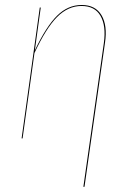

<svg xmlns="http://www.w3.org/2000/svg" viewBox="-20 -547 516 759"><path d="M302.7 -527.3Q357.4 -527.3 381.3 -486.8Q405.3 -446.3 395 -377.9L314 191.4H309.6L390.6 -377.4Q399.9 -444.8 377.4 -484.1Q355 -523.4 302.2 -523.4Q249 -523.4 205.6 -479.7Q162.1 -436 116.2 -337.4L69.3 0H65.4L137.2 -517.1H141.1L117.7 -347.7Q162.6 -442.4 205.6 -484.9Q248.5 -527.3 302.7 -527.3Z"/></svg>

Font: Fira Sans Compressed Four
Style: Italic
Weight: 100
Width: 3
Italic angle: -8°
Designer: Carrois Corporate & Edenspiekermann AG
Foundry: Carrois Corporate GbR & Edenspiekermann AG
Version: Version 4.203;PS 004.203;hotconv 1.0.88;makeotf.lib2.5.64775